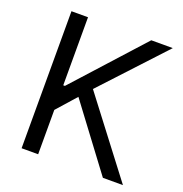

<svg xmlns="http://www.w3.org/2000/svg" viewBox="-130 -843 913 958"><g transform="rotate(20 326.0 -364.0)"><path d="M87.9 0V-727.5H175.8V-366.2H184.6L511.7 -727.5H626L321.3 -399.4L626 0H519.5L266.6 -337.9L175.8 -235.4V0Z"/></g></svg>

Font: GitLab Sans
Style: Regular
Weight: 400
Designer: Rasmus Andersson
Foundry: Modifications by GitLab B.V., manufactured by rsms
Version: Version 4.000;git-c8fb6b7